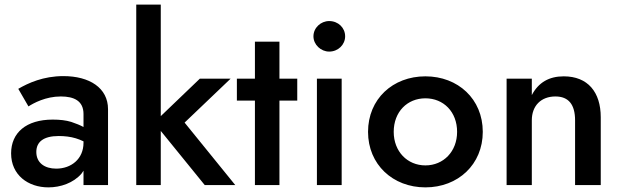

<svg xmlns="http://www.w3.org/2000/svg" viewBox="-20 -800 2686 830"><path d="M103 -340C125 -354 177 -383 243 -383C300 -383 341 -364 341 -307V-251C326 -259 309 -266 288 -273C265 -280 239 -283 208 -283C93 -283 28 -226 28 -137C28 -43 102 10 189 10C242 10 297 -9 332 -49C335 -53 338 -57 341 -62V0H447V-328C447 -420 367 -471 254 -471C167 -471 102 -441 59 -416ZM137 -143C137 -186 167 -212 234 -212C260 -212 285 -209 308 -202C319 -199 330 -194 341 -189V-183C341 -113 288 -71 223 -71C173 -71 137 -96 137 -143Z M569 -780V0H675V-234L865 0H997L778 -270L977 -460H844L675 -298V-780Z M1004 -460V-365H1082V0H1188V-365H1265V-460H1188V-620H1082V-460Z M1335 -643C1335 -607 1367 -577 1403 -577C1442 -577 1472 -607 1472 -643C1472 -680 1442 -709 1403 -709C1367 -709 1335 -680 1335 -643ZM1350 -460V0H1457V-460Z M1571 -230C1571 -89 1678 10 1819 10C1960 10 2067 -89 2067 -230C2067 -372 1960 -470 1819 -470C1678 -470 1571 -372 1571 -230ZM1682 -230C1682 -317 1741 -375 1819 -375C1897 -375 1956 -317 1956 -230C1956 -145 1897 -85 1819 -85C1741 -85 1682 -145 1682 -230Z M2466 -280V0H2577V-293C2577 -402 2521 -470 2417 -470C2354 -470 2308 -444 2279 -389V-460H2170V0H2279V-280C2279 -343 2319 -383 2381 -383C2438 -383 2466 -348 2466 -280Z"/></svg>

Font: Jost Medium
Style: Regular
Weight: 500
Version: Version 3.710